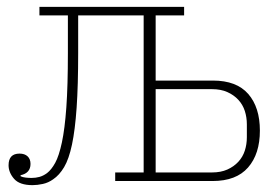

<svg xmlns="http://www.w3.org/2000/svg" viewBox="-20 -528 812 560"><path d="M75 12Q37 12 21 -6.5Q5 -25 5 -46Q5 -80 37 -80Q52 -80 60.5 -72Q69 -64 69 -50Q69 -23 40 -17V-14Q46 -11 55 -10Q64 -9 72 -9Q84 -9 95 -12Q106 -15 117 -23Q130 -33 141 -53Q152 -73 160.5 -112.5Q169 -152 173.5 -215Q178 -278 178 -373V-483H95V-508H517V-483H434V-293H601Q670 -293 704 -254Q738 -215 738 -147Q738 -79 703.5 -39.5Q669 0 600 0H316V-25H399V-483H208V-374Q208 -279 203.5 -214Q199 -149 190 -106.5Q181 -64 167 -40.5Q153 -17 135 -5Q121 5 105 8.5Q89 12 75 12ZM598 -25Q624 -25 643 -33.5Q662 -42 675 -56Q688 -70 694 -88.5Q700 -107 700 -128V-165Q700 -186 694 -204.5Q688 -223 675 -237Q662 -251 643 -259.5Q624 -268 598 -268H434V-25Z"/></svg>

Font: IBM Plex Serif ExtLt
Style: Regular
Weight: 200
Designer: Mike Abbink, Paul van der Laan, Pieter van Rosmalen
Foundry: Bold Monday
Version: Version 3.001